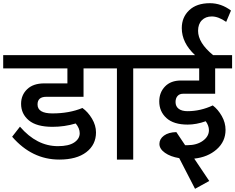

<svg xmlns="http://www.w3.org/2000/svg" viewBox="-40 -999 1473 1202"><path d="M250 -393Q195 -393 195 -345Q195 -289 288 -289Q394 -289 476 -323Q511 -298 536 -256Q561 -214 561 -170Q561 -93 500.5 -46.5Q440 0 331 0Q160 0 36 -143L85 -206Q190 -84 323 -84Q390 -84 424.5 -107Q459 -130 459 -165Q459 -196 434 -226Q363 -205 289 -205Q189 -205 140.5 -245.5Q92 -286 92 -349Q92 -404 130 -440.5Q168 -477 237 -477H382V-571H-20V-654H589V-571H483V-393Z M899 -654V-571H794V0H692V-571H568V-654Z M1105 -412Q1084 -412 1071.5 -398Q1059 -384 1059 -360Q1059 -333 1078.5 -318Q1098 -303 1134 -303Q1215 -303 1292 -339Q1325 -314 1348.5 -272.5Q1372 -231 1372 -186Q1372 -113 1316.5 -64Q1261 -15 1176 -6L1270 134L1181 183L1082 -9Q1027 -18 992.5 -42.5Q958 -67 958 -98Q958 -129 986.5 -150Q1015 -171 1064 -172L1119 -90H1133Q1192 -90 1230 -117.5Q1268 -145 1268 -184Q1268 -212 1248 -240Q1189 -219 1135 -219Q1047 -219 1002 -260Q957 -301 957 -364Q957 -420 993 -457.5Q1029 -495 1093 -495H1207V-571H879V-654H1181Q1098 -731 1098 -823Q1098 -891 1144.5 -935Q1191 -979 1274 -979Q1345 -979 1406 -933L1376 -862Q1327 -896 1286 -896Q1247 -896 1223.5 -872Q1200 -848 1200 -806Q1200 -731 1294 -654H1413V-571H1307V-412Z"/></svg>

Font: Martel Sans DemiBold
Style: Regular
Weight: 600
Designer: Dan Reynolds and Mathieu Réguer
Foundry: Dan Reynolds and Mathieu Réguer
Version: Version 1.001;PS 001.001;hotconv 1.0.70;makeotf.lib2.5.58329